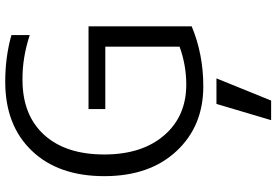

<svg xmlns="http://www.w3.org/2000/svg" viewBox="-180 -600 1047 727"><g transform="rotate(-90 343.5 -236.5)"><path d="M293.9 -424.8H607.4V-34.2Q502 9.8 379.9 9.8Q229.5 9.8 134.8 -91.8Q40 -193.4 40 -365.2Q40 -539.1 136.2 -639.6Q232.4 -740.2 397.5 -740.2Q491.2 -740.2 574.2 -716.8V-647.5Q487.3 -675.8 404.3 -674.8Q271.5 -674.8 196.8 -593.3Q122.1 -511.7 122.1 -365.2Q122.1 -222.7 194.3 -138.7Q266.6 -54.7 386.7 -54.7Q460.9 -54.7 530.3 -80.1V-361.3H293.9ZM252 266.6 313.5 59.6H410.2L326.2 266.6Z"/></g></svg>

Font: Mgen+ 1c regular
Style: Regular
Weight: 400
Designer: [Source Han Sans]
Ryoko NISHIZUKA  (kana & ideographs); Paul D. Hunt (Latin, Greek & Cyrillic); Wenlong ZHANG  (bopomofo
Version: Version 1.059.20150602